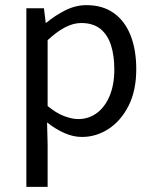

<svg xmlns="http://www.w3.org/2000/svg" viewBox="-20 -518 595 743"><path d="M82 205.1V-486.1H150L156.9 -430H159.6Q192.7 -457.9 232.6 -478Q272.6 -498.1 314.6 -498.1Q377.4 -498.1 420.3 -467.5Q463.1 -437 485.2 -381.3Q507.3 -325.5 507.3 -250.4Q507.3 -167.6 477.7 -109Q448 -50.4 400.2 -19.2Q352.3 12 296.8 12Q263.9 12 229.7 -2.9Q195.5 -17.8 162.1 -44.3L164.3 40.5V205.1ZM282.6 -57.2Q322.8 -57.2 354.4 -80.3Q385.9 -103.3 404.1 -146.5Q422.4 -189.7 422.4 -249.7Q422.4 -303.3 409.3 -343.7Q396.2 -384 368.1 -406.5Q340 -428.9 294.2 -428.9Q263.8 -428.9 232 -412.3Q200.2 -395.8 164.3 -362.5V-107.8Q197.6 -80.2 228.3 -68.7Q259 -57.2 282.6 -57.2Z"/></svg>

Font: Source Sans Variable
Style: Regular
Weight: 200
Designer: Paul D. Hunt
Foundry: Adobe Systems Incorporated
Version: Version 3.006;hotconv 1.0.111;makeotfexe 2.5.65597